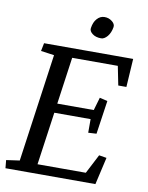

<svg xmlns="http://www.w3.org/2000/svg" viewBox="-92 -911 753 977"><g transform="rotate(10 284.5 -422.5)"><path d="M388.2 -321.3H200.7L162.1 -48.3H411.6L462.9 -147.5L502 -141.1L469.7 0H4.9L1 -41.5L69.8 -51.3L148.4 -609.4L79.6 -619.1L87.9 -660.6H548.3L539.1 -514.2H497.1L477.5 -612.3H241.7L207.5 -369.6H396L415.5 -436.5L456.1 -426.8L430.7 -253.4L388.2 -251ZM407.2 -832Q424.3 -818.8 421.9 -802.7Q417 -772.9 401.4 -753.9Q385.3 -735.4 369.6 -735.4Q340.8 -735.4 323.7 -749Q306.6 -762.2 309.1 -777.8Q311.5 -793.9 316.4 -805.7Q321.3 -817.4 329.1 -826.2Q345.7 -845.2 367.7 -845.2Q390.1 -845.7 407.2 -832Z"/></g></svg>

Font: NoticiaText-Italic
Style: Italic
Weight: 400
Italic angle: -8°
Designer: JM Sole
Foundry: JM Sole
Version: Version 1.003